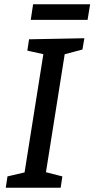

<svg xmlns="http://www.w3.org/2000/svg" viewBox="-20 -879 442 899"><path d="M7 0 15 -53 109 -75 93 -59 185 -638 198 -622 108 -642 116 -695 375 -700 366 -647 271 -622 285 -638 193 -59 186 -75 272 -53 264 0ZM124 -786 135 -859H402L390 -786Z"/></svg>

Font: Bitter Thin Medium
Style: Italic
Weight: 500
Italic angle: -9°
Version: Version 3.021